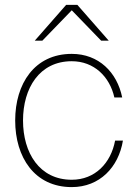

<svg xmlns="http://www.w3.org/2000/svg" viewBox="-20 -752 554 784"><path d="M273 12C387 12 464 -69 482 -178H450C433 -86 368 -18 273 -18C141 -18 74 -128 74 -260C74 -392 141 -502 273 -502C364 -502 428 -439 447 -354H479C458 -457 383 -532 273 -532C121 -532 42 -410 42 -260C42 -110 121 12 273 12ZM122 -586H153L273 -710L393 -586H424L296 -732H250Z"/></svg>

Font: Aspekta 100
Style: Regular
Weight: 100
Designer: Ivo Dolenc
Version: Version 2.000